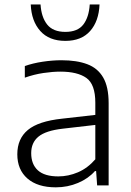

<svg xmlns="http://www.w3.org/2000/svg" viewBox="-20 -814 576 843"><path d="M225 8.5Q145 8.5 100.5 -30.2Q56 -69 56 -136.5Q56 -205 102.5 -243.5Q149 -282 253 -293L398.5 -309.5V-363Q398.5 -444 359.2 -471.8Q320 -499.5 245 -499.5Q211.5 -499.5 170.8 -493.5Q130 -487.5 89 -473V-524Q124 -536.5 167.2 -543Q210.5 -549.5 250 -549.5Q317 -549.5 363 -532.2Q409 -515 433 -473.8Q457 -432.5 457 -361V0H406.5L402 -63H397Q368 -30 322.5 -10.8Q277 8.5 225 8.5ZM117 -141.5Q117 -93 146.2 -66.2Q175.5 -39.5 236 -39.5Q280 -39.5 322.2 -57.5Q364.5 -75.5 398.5 -114.5V-265.5L255.5 -249Q181 -240.5 149 -214.2Q117 -188 117 -141.5ZM267 -634.5Q195.5 -634.5 156.8 -678Q118 -721.5 115 -794.5H158Q161.5 -738.5 187.2 -706.2Q213 -674 267 -674Q321 -674 345.8 -706.2Q370.5 -738.5 374 -794.5H417Q414 -721 375.8 -677.8Q337.5 -634.5 267 -634.5Z"/></svg>

Font: Encode Sans Semi Expanded Light
Style: Regular
Weight: 300
Width: 6
Designer: Multiple Designers
Foundry: Impallari Type
Version: Version 3.000; ttfautohint (v1.8.3) -l 8 -r 50 -G 200 -x 14 